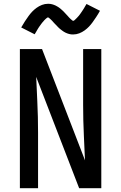

<svg xmlns="http://www.w3.org/2000/svg" viewBox="-20 -994 640 1014"><path d="M85 0V-735H202L429 -147Q429 -152 428.5 -156.5Q428 -161 428 -165L423 -276Q421 -317 420 -358.5Q419 -400 419 -441V-735H515V0H398L171 -588Q171 -583 171.5 -578.5Q172 -574 172 -570L177 -459Q179 -418 180 -376.5Q181 -335 181 -294V0ZM366 -812Q361 -812 355.5 -812.5Q350 -813 345 -814.5Q340 -816 335.5 -817.5Q331 -819 326 -821.5Q321 -824 317 -826.5Q313 -829 309 -832Q305 -835 300.5 -838.5Q296 -842 292 -845.5Q288 -849 284.5 -853Q281 -857 277.5 -860.5Q274 -864 270.5 -867.5Q267 -871 263 -875.5Q259 -880 255.5 -884Q252 -888 248.5 -891Q245 -894 240.5 -898Q236 -902 234 -902Q230 -902 227 -899Q224 -896 219.5 -892.5Q215 -889 213 -886Q211 -883 208.5 -880.5Q206 -878 203.5 -875Q201 -872 198.5 -868.5Q196 -865 193.5 -861.5Q191 -858 188 -854Q185 -850 182 -845Q179 -840 176 -835Q173 -830 170 -824.5Q167 -819 163 -813L92 -849Q102 -867 112 -882Q122 -897 131 -909.5Q140 -922 150 -932.5Q160 -943 173 -952.5Q186 -962 201.5 -968Q217 -974 234 -974Q239 -974 244.5 -973.5Q250 -973 255 -971.5Q260 -970 264.5 -968.5Q269 -967 274 -964.5Q279 -962 283 -959.5Q287 -957 291 -954.5Q295 -952 299.5 -948Q304 -944 308 -940.5Q312 -937 315.5 -933.5Q319 -930 322.5 -926Q326 -922 329.5 -918.5Q333 -915 337 -910.5Q341 -906 344.5 -902Q348 -898 351.5 -895Q355 -892 359.5 -888Q364 -884 366 -884Q370 -884 373 -887Q376 -890 380.5 -894Q385 -898 387 -900.5Q389 -903 391.5 -905.5Q394 -908 396.5 -911Q399 -914 401.5 -917.5Q404 -921 406.5 -924.5Q409 -928 412 -932.5Q415 -937 418 -941.5Q421 -946 424 -951Q427 -956 430 -961.5Q433 -967 437 -973L508 -937Q498 -919 488 -904Q478 -889 469 -876.5Q460 -864 450 -853.5Q440 -843 427 -833.5Q414 -824 398.5 -818Q383 -812 366 -812Z"/></svg>

Font: Iosevka SS04 Medium Extended
Style: Regular
Weight: 500
Width: 7
Monospace: yes
Designer: Belleve Invis
Foundry: Belleve Invis
Version: Version 19.0.0; ttfautohint (v1.8.4)